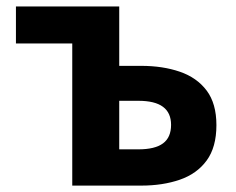

<svg xmlns="http://www.w3.org/2000/svg" viewBox="-20 -580 738 600"><path d="M205.8 0V-444.1H29.8V-559.8H352.6V-374.2H421.1Q488.6 -374.2 541.9 -355.9Q595.3 -337.6 625.8 -297Q656.3 -256.4 656.3 -189Q656.3 -120 625.8 -78.4Q595.3 -36.8 541.9 -18.4Q488.6 0 421.1 0ZM352.6 -113.3H412.4Q464.1 -113.3 489.3 -131.9Q514.6 -150.5 514.6 -189.8Q514.6 -227.5 489.3 -246.2Q464.1 -265 412.4 -265H352.6Z"/></svg>

Font: Noto Sans TC
Style: Regular
Weight: 100
Designer: Ryoko NISHIZUKA 西塚涼子 (kana, bopomofo & ideographs); Paul D. Hunt (Latin, Greek & Cyrillic); Sandoll Communications 산돌커뮤니
Foundry: Adobe
Version: Version 2.004;hotconv 1.0.118;makeotfexe 2.5.65603